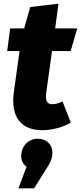

<svg xmlns="http://www.w3.org/2000/svg" viewBox="-20 -687 439 1041"><path d="M264 -122C237 -122 224 -137 231 -187L262 -410H363L399 -533H279L297 -667L144 -649L111 -533H35L19 -410H86L55 -187C37 -54 93 19 210 19C257 19 318 5 364 -22L319 -137C299 -128 283 -122 264 -122ZM185 65C136 65 95 103 95 160C95 186 106 204 124 217L80 334H165L225 238C252 198 264 173 264 140C264 96 231 65 185 65Z"/></svg>

Font: Fira Sans ExtraBold
Style: Italic
Weight: 800
Italic angle: -8°
Designer: bBox Type GmbH & Carrois Corporate GbR & Edenspiekermann AG
Foundry: bBox Type GmbH & Carrois Corporate GbR & Edenspiekermann AG
Version: Version 4.301;PS 004.301;hotconv 1.0.88;makeotf.lib2.5.64775